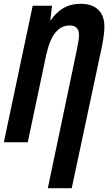

<svg xmlns="http://www.w3.org/2000/svg" viewBox="-23 -744 566 1004"><path d="M227.1 240.2 377.9 -479Q382.3 -502 386.2 -523.2Q390.1 -544.4 390.1 -560.1Q390.1 -584 378.7 -597.4Q367.2 -610.8 339.8 -610.8Q298.3 -610.8 267.3 -574.2Q236.3 -537.6 217.8 -453.1L122.1 0H-2.9L147.9 -713.9H249L240.2 -637.2H242.2Q269 -678.2 308.1 -701.2Q347.2 -724.1 397.9 -724.1Q459 -724.1 491 -692.9Q522.9 -661.6 522.9 -605Q522.9 -578.6 517.6 -543.9Q512.2 -509.3 502.9 -467.8L352.1 240.2Z"/></svg>

Font: Open Sans Condensed
Style: Bold Italic
Weight: 700
Width: 3
Italic angle: -12°
Designer: Monotype Design Team
Foundry: Monotype Imaging Inc.
Version: Version 3.003; ttfautohint (v1.8.4)